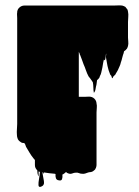

<svg xmlns="http://www.w3.org/2000/svg" viewBox="-20 -541 524 726"><path d="M345 -150Q347 -142 346 -133Q345 -124 345 -116V83Q345 87 343 93L340 99Q339 100 338.5 101Q338 102 336 103Q329 110 319 110Q318 110 317 110.5Q316 111 314 111Q308 113 302.5 115Q297 117 290 116Q284 116 278.5 113.5Q273 111 266 112Q260 112 254.5 114.5Q249 117 242 116L234 113Q231 110 230 110Q228 110 226.5 112Q225 114 223 115Q219 118 216 119Q217 130 214.5 136.5Q212 143 203 141Q194 140 191.5 133Q189 126 190 117L187 116Q177 115 166.5 114Q156 113 146 111L144 115Q142 118 142 111L140 110Q143 127 146 143.5Q149 160 135 165Q126 168 125.5 159Q125 150 127.5 136Q130 122 131 109Q129 108 128 108L126 107Q126 115 126 121.5Q126 128 124 123Q121 115 121 103Q112 95 112 83V64Q108 60 106 57Q98 47 91.5 36Q85 25 79 15Q78 14 78 12.5Q78 11 77 10Q76 7 75 4.5Q74 2 72 0L63 -1L58 -4Q52 -8 50 -11Q48 -13 46 -19Q45 -22 44.5 -25Q44 -28 44 -31Q43 -42 44 -52.5Q45 -63 45 -72V-473Q45 -478 44.5 -483.5Q44 -489 45 -494Q45 -499 46 -501Q48 -507 50 -509Q52 -511 53 -512Q54 -513 55 -514Q63 -520 72 -520H409Q417 -520 425.5 -520.5Q434 -521 442 -520Q445 -519 448 -518Q451 -517 454 -515Q457 -512 461 -506Q463 -504 463 -501.5Q463 -499 464 -497Q466 -487 465 -477Q464 -467 464 -458V-399Q464 -392 465 -383.5Q466 -375 464 -367Q463 -364 461.5 -360Q460 -356 457 -354Q456 -353 455.5 -352Q455 -351 453 -350Q451 -349 449 -347Q448 -343 447.5 -340Q447 -337 445 -333L442 -322Q441 -318 440 -314Q439 -310 437 -305Q436 -301 435 -297.5Q434 -294 432 -290Q429 -282 425.5 -275.5Q422 -269 417 -261V-260Q416 -259 416 -259L408 -251Q406 -245 405 -245Q403 -246 402.5 -249Q402 -252 401 -254Q400 -255 399.5 -256Q399 -257 398 -258Q398 -257 398.5 -255.5Q399 -254 396 -261Q390 -275 386.5 -291.5Q383 -308 381 -322Q380 -326 381 -330.5Q382 -335 381 -339Q380 -333 379.5 -326.5Q379 -320 377 -314Q377 -313 375.5 -313.5Q374 -314 373 -316Q372 -312 371.5 -310Q371 -308 370 -303Q369 -294 367 -285Q365 -276 363 -267Q362 -263 361 -260Q360 -257 358 -254Q357 -252 356.5 -249.5Q356 -247 354 -245Q353 -243 351 -241.5Q349 -240 347 -238Q346 -233 345.5 -226.5Q345 -220 343 -214Q342 -210 341.5 -205.5Q341 -201 339 -196Q338 -195 336.5 -192Q335 -189 335 -190Q333 -200 333 -210Q333 -220 331 -230L327 -236Q324 -241 321 -244.5Q318 -248 315 -252Q309 -263 305 -275Q301 -287 296 -298Q293 -307 289.5 -316Q286 -325 283 -333Q281 -335 281 -339Q279 -342 278.5 -344.5Q278 -347 278 -341V-175H302Q308 -175 314.5 -175.5Q321 -176 327 -174Q338 -170 343 -159Q345 -153 345 -150ZM418 -262 417 -260Q417 -260 417 -260Q417 -261 418 -262Z"/></svg>

Font: Rubik Wet Paint
Style: Regular
Weight: 400
Designer: Hubert and Fischer, NaN
Foundry: Hubert and Fischer, NaN
Version: Version 2.200